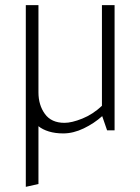

<svg xmlns="http://www.w3.org/2000/svg" viewBox="-20 -505 544 744"><path d="M424 -485V0H395L376 -55Q345 -27 304.5 -7.5Q264 12 225 12Q194 12 169.5 4.5Q145 -3 129 -16V208L80 219V-485H129V-147Q129 -98 154 -63.5Q179 -29 230 -29Q258 -29 299 -45.5Q340 -62 375 -95V-485Z"/></svg>

Font: Palanquin Thin
Style: Regular
Weight: 250
Designer: Pria Ravichandran
Version: Version 1.001